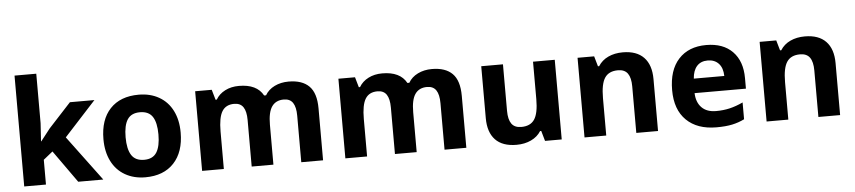

<svg xmlns="http://www.w3.org/2000/svg" viewBox="-44 -1031 5835 1311"><g transform="rotate(-5 2873.0 -375.0)"><path d="M221.2 -296.9 286.1 -379.9 439 -545.9H606.9L390.1 -309.1L620.1 0H448.2L291 -221.2L227.1 -169.9V0H78.1V-759.8H227.1V-420.9L219.2 -296.9Z M796.9 -273.9Q796.9 -192.9 823.5 -151.4Q850.1 -109.9 910.2 -109.9Q969.7 -109.9 995.8 -151.1Q1022 -192.4 1022 -273.9Q1022 -355 995.6 -395.5Q969.2 -436 909.2 -436Q849.6 -436 823.2 -395.8Q796.9 -355.5 796.9 -273.9ZM1174.3 -273.9Q1174.3 -140.6 1104 -65.4Q1033.7 9.8 908.2 9.8Q829.6 9.8 769.5 -24.7Q709.5 -59.1 677.2 -123.5Q645 -188 645 -273.9Q645 -407.7 714.8 -481.9Q784.7 -556.2 911.1 -556.2Q989.7 -556.2 1049.8 -522Q1109.9 -487.8 1142.1 -423.8Q1174.3 -359.9 1174.3 -273.9Z M1786.1 0H1637.2V-318.8Q1637.2 -377.9 1617.4 -407.5Q1597.7 -437 1555.2 -437Q1498 -437 1472.2 -395Q1446.3 -353 1446.3 -256.8V0H1297.4V-545.9H1411.1L1431.2 -476.1H1439.5Q1461.4 -513.7 1502.9 -534.9Q1544.4 -556.2 1598.1 -556.2Q1720.7 -556.2 1764.2 -476.1H1777.3Q1799.3 -514.2 1842 -535.2Q1884.8 -556.2 1938.5 -556.2Q2031.2 -556.2 2078.9 -508.5Q2126.5 -460.9 2126.5 -356V0H1977.1V-318.8Q1977.1 -377.9 1957.3 -407.5Q1937.5 -437 1895 -437Q1840.3 -437 1813.2 -397.9Q1786.1 -358.9 1786.1 -273.9Z M2768.1 0H2619.1V-318.8Q2619.1 -377.9 2599.4 -407.5Q2579.6 -437 2537.1 -437Q2480 -437 2454.1 -395Q2428.2 -353 2428.2 -256.8V0H2279.3V-545.9H2393.1L2413.1 -476.1H2421.4Q2443.4 -513.7 2484.9 -534.9Q2526.4 -556.2 2580.1 -556.2Q2702.6 -556.2 2746.1 -476.1H2759.3Q2781.2 -514.2 2824 -535.2Q2866.7 -556.2 2920.4 -556.2Q3013.2 -556.2 3060.8 -508.5Q3108.4 -460.9 3108.4 -356V0H2959V-318.8Q2959 -377.9 2939.2 -407.5Q2919.4 -437 2877 -437Q2822.3 -437 2795.2 -397.9Q2768.1 -358.9 2768.1 -273.9Z M3647.9 0 3627.9 -69.8H3620.1Q3596.2 -31.7 3552.2 -11Q3508.3 9.8 3452.1 9.8Q3356 9.8 3307.1 -41.7Q3258.3 -93.3 3258.3 -189.9V-545.9H3407.2V-227.1Q3407.2 -168 3428.2 -138.4Q3449.2 -108.9 3495.1 -108.9Q3557.6 -108.9 3585.4 -150.6Q3613.3 -192.4 3613.3 -289.1V-545.9H3762.2V0Z M4422.4 0H4273.4V-318.8Q4273.4 -377.9 4252.4 -407.5Q4231.4 -437 4185.5 -437Q4123 -437 4095.2 -395.3Q4067.4 -353.5 4067.4 -256.8V0H3918.5V-545.9H4032.2L4052.2 -476.1H4060.5Q4085.4 -515.6 4129.2 -535.9Q4172.9 -556.2 4228.5 -556.2Q4323.7 -556.2 4373 -504.6Q4422.4 -453.1 4422.4 -356Z M4801.8 -450.2Q4754.4 -450.2 4727.5 -420.2Q4700.7 -390.1 4696.8 -335H4905.8Q4904.8 -390.1 4877 -420.2Q4849.1 -450.2 4801.8 -450.2ZM4822.8 9.8Q4690.9 9.8 4616.7 -63Q4542.5 -135.7 4542.5 -269Q4542.5 -406.2 4611.1 -481.2Q4679.7 -556.2 4800.8 -556.2Q4916.5 -556.2 4981 -490.2Q5045.4 -424.3 5045.4 -308.1V-235.8H4693.4Q4695.8 -172.4 4731 -136.7Q4766.1 -101.1 4829.6 -101.1Q4878.9 -101.1 4922.9 -111.3Q4966.8 -121.6 5014.6 -144V-28.8Q4975.6 -9.3 4931.2 0.2Q4886.7 9.8 4822.8 9.8Z M5670.4 0H5521.5V-318.8Q5521.5 -377.9 5500.5 -407.5Q5479.5 -437 5433.6 -437Q5371.1 -437 5343.3 -395.3Q5315.4 -353.5 5315.4 -256.8V0H5166.5V-545.9H5280.3L5300.3 -476.1H5308.6Q5333.5 -515.6 5377.2 -535.9Q5420.9 -556.2 5476.6 -556.2Q5571.8 -556.2 5621.1 -504.6Q5670.4 -453.1 5670.4 -356Z"/></g></svg>

Font: Zoram GWebM
Style: Bold
Weight: 700
Foundry: Ascender Corporation
Version: Version 1.000